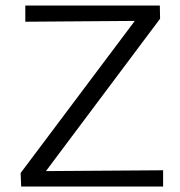

<svg xmlns="http://www.w3.org/2000/svg" viewBox="-20 -678 654 698"><path d="M55 -49 470 -602 72 -599V-658H561L562 -610L147 -56L573 -59V0H57Z"/></svg>

Font: QiushuiShotai Bright
Style: Regular
Weight: 400
Designer: Christian Thalmann (Catharsis Fonts)
Version: Version 1.250;